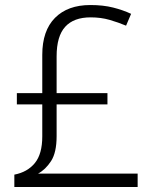

<svg xmlns="http://www.w3.org/2000/svg" viewBox="-20 -743 611 763"><path d="M339 -723Q390 -723 429.5 -713Q469 -703 501 -688L481 -641Q450 -654 415.5 -664Q381 -674 340 -674Q273 -674 239 -636.5Q205 -599 205 -519V-373H407V-328H205V-202Q205 -137 183 -103Q161 -69 131 -53H527V0H37V-49Q89 -59 118.5 -95Q148 -131 148 -201V-328H47V-373H148V-525Q148 -621 198.5 -672Q249 -723 339 -723Z"/></svg>

Font: Noto Sans Tamil Light
Style: Regular
Weight: 300
Designer: Jelle Bosma - Monotype Design Team
Foundry: Monotype Imaging Inc.
Version: Version 2.004; ttfautohint (v1.8.4.7-5d5b)